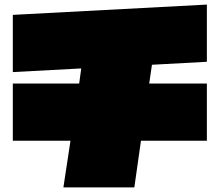

<svg xmlns="http://www.w3.org/2000/svg" viewBox="-20 -774 960 839"><path d="M36 -459V-709L884 -754V-504L644 -491L632 -409H884V-159H596L567 45H257L288 -159H36V-409H326L335 -475Z"/></svg>

Font: ChangwonDangamAsac Bold
Style: Regular
Weight: 700
Designer: Choi Chi-young, Lee Youngbeen, Kim Jungjin, Yoon Jihee, Han Dohee
Foundry: YoonDesign Inc.
Version: Version 1.010;Build 20210623